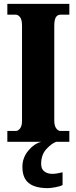

<svg xmlns="http://www.w3.org/2000/svg" viewBox="-20 -734 395 994"><path d="M18 0V-56H62Q73 -56 83.5 -68.5Q94 -81 94 -109V-601Q94 -633 83.5 -645.5Q73 -658 62 -658H18V-714H339V-658H293Q278 -658 269.5 -645Q261 -632 261 -600V-110Q261 -83 271 -69.5Q281 -56 293 -56H339V0ZM228 240Q161 240 128.5 213.5Q96 187 96 130Q96 83 126 46.5Q156 10 194 0H271Q245 10 219 39Q193 68 193 115Q193 141 209.5 153.5Q226 166 251 166Q272 166 304 158V224Q291 231 266 235.5Q241 240 228 240Z"/></svg>

Font: Noto Serif Bengali ExtraCondensed Black
Style: Regular
Weight: 900
Width: 2
Designer: Juan Bruce, Universal Thirst, Indian Type Foundry and the Monotype Design Team.
Foundry: Monotype Imaging Inc.
Version: Version 2.003; ttfautohint (v1.8.4.7-5d5b)